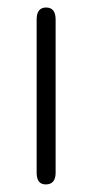

<svg xmlns="http://www.w3.org/2000/svg" viewBox="-20 -482 255 514"><path d="M102.5 11.7Q78.1 11.7 78.1 -19.5V-429.7Q78.1 -461.9 103.5 -461.9Q128.9 -461.9 128.9 -429.7V-19.5Q128.9 11.7 102.5 11.7Z"/></svg>

Font: Jura
Style: Book
Weight: 400
Version: Version 2.3